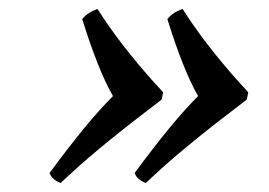

<svg xmlns="http://www.w3.org/2000/svg" viewBox="-20 -427 595 424"><path d="M528.3 -223.1 524.9 -207Q394.5 -108.4 326.2 -45.4Q314 -34.2 301.8 -22.9Q282.7 -30.3 277.3 -44.9Q361.8 -159.7 417.5 -214.8Q384.8 -271.5 349.6 -384.8Q360.8 -399.4 383.3 -407.2Q432.6 -329.1 511.7 -241.2L512.7 -240.2L513.7 -239.3L514.6 -238.3L515.6 -237.3L516.1 -236.3L517.6 -234.9Q524.9 -226.6 528.3 -223.1ZM340.3 -223.1 336.9 -207Q206.5 -108.4 138.2 -45.4Q126 -34.2 113.8 -22.9Q94.7 -30.3 89.4 -44.9Q173.8 -159.7 229.5 -214.8Q196.8 -271.5 161.6 -384.8Q172.9 -399.4 195.3 -407.2Q244.6 -329.1 323.7 -241.2L324.7 -240.2L325.7 -239.3L326.7 -238.3L327.6 -237.3L328.1 -236.3L329.6 -234.9Q336.9 -226.6 340.3 -223.1Z"/></svg>

Font: Linux Libertine Slanted O
Style: Bold Slanted
Weight: 700
Designer: Philipp H. Poll
Foundry: Philipp H. Poll
Version: Version 5.0.0